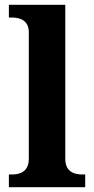

<svg xmlns="http://www.w3.org/2000/svg" viewBox="-20 -780 392 800"><path d="M17 0H335V-53H323C294 -53 252 -61 252 -118V-760H17V-707H29C57 -707 100 -699 100 -646V-118C100 -61 58 -53 29 -53H17Z"/></svg>

Font: Noto Nastaliq Urdu
Style: Bold
Weight: 700
Designer: Monotype Design Team (Patrick Giasson: type design, Kamal Mansour: OpenType code, Glenda Bellarosa). Updated by Simon Co
Foundry: Monotype Imaging Inc., Simon Cozens
Version: Version 3.009